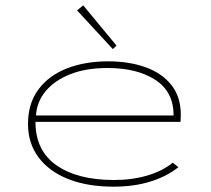

<svg xmlns="http://www.w3.org/2000/svg" viewBox="-20 -690 790 720"><path d="M406 10Q308 10 236 -18.5Q164 -47 124.5 -100Q85 -153 85 -225Q85 -302 124 -354.5Q163 -407 231 -433.5Q299 -460 386 -460Q464 -460 525.5 -438Q587 -416 622.5 -371.5Q658 -327 658 -260Q658 -251 657.5 -246Q657 -241 657 -233H113Q113 -125 192 -70Q271 -15 408 -15Q476 -15 533 -32Q590 -49 628 -80L649 -63Q605 -28 543.5 -9Q482 10 406 10ZM115 -257H631Q631 -346 562.5 -390.5Q494 -435 383 -435Q302 -435 243 -411.5Q184 -388 151 -348Q118 -308 115 -257ZM403 -506 269 -651 292 -670 417 -519Z"/></svg>

Font: Inconsolata ExtraExpanded ExtraLight
Style: Regular
Weight: 200
Width: 8
Monospace: yes
Designer: Raph Levien, Cyreal, Brenton Simpson
Foundry: Raph Levien, Cyreal, Google
Version: Version 3.100; ttfautohint (v1.8.4.7-5d5b)